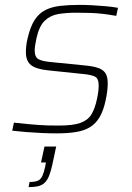

<svg xmlns="http://www.w3.org/2000/svg" viewBox="-20 -538 540 786"><path d="M211 8Q183 8 150.5 6.5Q118 5 86.5 2.5Q55 0 30 -3L37 -36Q71 -32 94.5 -30Q118 -28 137 -26.5Q156 -25 175.5 -24.5Q195 -24 221 -24Q279 -24 309.5 -35Q340 -46 354.5 -70Q369 -94 377 -133Q381 -151 382.5 -164.5Q384 -178 384 -188Q384 -217 368.5 -224.5Q353 -232 321 -235L177 -250Q128 -255 107 -271.5Q86 -288 86 -325Q86 -336 87.5 -350.5Q89 -365 93 -381Q104 -429 122 -456.5Q140 -484 166 -497Q192 -510 227 -514Q262 -518 306 -518Q330 -518 358 -516.5Q386 -515 413.5 -512.5Q441 -510 463 -506L456 -473Q428 -478 403 -481Q378 -484 352 -485Q326 -486 293 -486Q251 -486 218.5 -480.5Q186 -475 163 -453Q140 -431 129 -380Q126 -365 124 -353Q122 -341 122 -332Q122 -304 138 -295.5Q154 -287 188 -284L328 -270Q361 -267 381.5 -260Q402 -253 411.5 -238.5Q421 -224 421 -197Q421 -183 419 -165.5Q417 -148 412 -125Q403 -84 387.5 -58Q372 -32 348.5 -17.5Q325 -3 291 2.5Q257 8 211 8ZM97 228 101 207Q124 207 135.5 201.5Q147 196 153.5 182Q160 168 165 144L168 127H148L162 62H210L194 137Q188 164 181 181.5Q174 199 163.5 209.5Q153 220 137 224Q121 228 97 228Z"/></svg>

Font: Saira Thin Thin
Style: Italic
Weight: 250
Italic angle: -12°
Version: Version 1.101